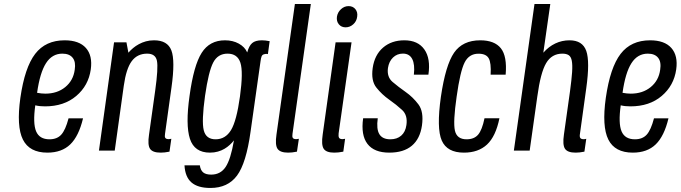

<svg xmlns="http://www.w3.org/2000/svg" viewBox="-20 -750 3389 956"><path d="M81.4 -262.7Q61.4 -120.4 94 -55.2Q126.6 10 215.9 10Q287.3 10 329.9 -31.1Q372.4 -72.3 393.4 -160.7H321.3Q306 -102.3 284.9 -79.4Q263.9 -56.4 226.4 -56.4Q176.6 -56.4 159.9 -95.9Q143.1 -135.4 155.7 -225.6Q166.6 -222.9 178.8 -221.6Q191 -220.4 204.1 -220.4Q298.7 -220.4 359.6 -272.1Q420.6 -323.7 432 -404.4Q441.6 -473 407.8 -511.1Q374 -549.3 301.9 -549.3Q207 -549.3 155.1 -481.7Q103.1 -414.1 81.4 -262.7ZM290.6 -482.9Q325.6 -482.9 341.9 -462.2Q358.3 -441.6 352.1 -402.7Q345 -349.1 305 -316.4Q265 -283.7 205.6 -283.7Q195.6 -283.7 185.9 -284.8Q176.1 -285.9 164.7 -287.9Q178.7 -388 209.1 -435.4Q239.4 -482.9 290.6 -482.9Z M712.9 -482.9Q754.1 -482.9 761.4 -447.4Q768.6 -411.9 752.7 -298.6L721.9 -78.7Q714.3 -28.1 727.1 -9.1Q739.9 10 779.9 10Q789.7 10 800.1 8.9Q810.4 7.7 823.9 5.1L833.1 -58.9Q822.6 -57.1 820.9 -57.1Q806.9 -57.1 803 -63.5Q799.1 -69.9 801.7 -83.9L833.9 -315.1Q852.7 -448.3 833.4 -498.8Q814.1 -549.3 747.4 -549.3Q725 -549.3 706.4 -544.1Q687.7 -538.9 671.7 -530.2Q655.7 -521.6 642.8 -510.7Q629.9 -499.9 619.3 -487.6L609.6 -539.3H547.9L472.6 0H551.3L596.4 -323.4Q608.3 -408.4 636 -445.6Q663.7 -482.9 712.9 -482.9Z M1322.7 -545Q1310.7 -547.3 1301.6 -548.3Q1292.4 -549.3 1284 -549.3Q1251.4 -549.3 1235.5 -535.4Q1219.6 -521.6 1210.9 -489Q1199 -516.3 1169.1 -532.8Q1139.3 -549.3 1100.3 -549.3Q1023.7 -549.3 984.1 -486.8Q944.4 -424.3 923.7 -272.1Q903.3 -128 925.6 -59Q948 10 1025.3 10Q1046.7 10 1064.9 4.8Q1083.1 -0.4 1097.7 -9.1Q1112.3 -17.7 1124 -28.6Q1135.7 -39.4 1144.9 -51Q1128.9 43 1103.5 81.2Q1078.1 119.4 1031.6 119.4Q1005 119.4 991.7 108.5Q978.4 97.6 975 73.1H898.6Q901.7 131 933.3 158.4Q964.9 185.9 1027.6 185.9Q1114.3 185.9 1160.1 124.3Q1206 62.7 1227.6 -94.4L1277.1 -443.9Q1279.1 -460.9 1282.6 -469.4Q1286 -477.9 1295 -479.9Q1298.6 -481 1302.9 -481.6Q1307.1 -482.1 1313.9 -480.7ZM1000.9 -272.7Q1018.4 -394.1 1041.5 -438.5Q1064.6 -482.9 1113.1 -482.9Q1162.3 -482.9 1177 -437.6Q1191.7 -392.4 1174.9 -270.1Q1158 -147.9 1130.2 -102.1Q1102.4 -56.4 1053.3 -56.4Q1005.7 -56.4 994.5 -101.4Q983.3 -146.3 1000.9 -272.7Z M1448.3 -730 1356.6 -80.1Q1349 -28.1 1361.9 -9.1Q1374.9 10 1414.6 10Q1424.4 10 1434.9 8.9Q1445.4 7.7 1458.6 5.1L1468.1 -58.9Q1456.9 -57.1 1455.9 -57.1Q1441.6 -57.1 1437.9 -63.5Q1434.1 -69.9 1436.4 -83.9L1527.7 -730Z M1657.6 -666.7Q1654.7 -643.9 1667.2 -628.9Q1679.7 -613.9 1700.9 -613.9Q1722 -613.9 1738.8 -628.9Q1755.6 -643.9 1758.4 -666.7Q1762 -688.9 1749.7 -704.2Q1737.4 -719.6 1715.6 -719.6Q1694.4 -719.6 1677.8 -704.2Q1661.1 -688.9 1657.6 -666.7ZM1651 -539.3 1586.7 -80.1Q1579.1 -28.9 1591.7 -9.4Q1604.3 10 1644 10Q1654.6 10 1665.1 8.9Q1675.6 7.7 1689.4 5.1L1698.3 -58.9Q1687.7 -57.1 1686 -57.1Q1672.1 -57.1 1668.2 -64.1Q1664.3 -71 1666.1 -86.1L1730.4 -539.3Z M2081 -125.1Q2090.7 -194 2063.3 -230.4Q2035.9 -266.7 1999.8 -292Q1963.7 -317.3 1934.6 -342.1Q1905.6 -367 1911.7 -411.4Q1916.6 -444 1936.9 -463.6Q1957.1 -483.1 1986.3 -483.1Q2018.6 -483.1 2032.5 -456.2Q2046.4 -429.3 2040.7 -378.3H2113.1Q2125 -458.6 2092.9 -503.9Q2060.9 -549.3 1993.4 -549.3Q1929.4 -549.3 1887.2 -512.9Q1845 -476.4 1835.7 -411.4Q1826.7 -347.7 1854.4 -313.4Q1882 -279 1917.6 -254Q1953.3 -229 1982 -202.6Q2010.7 -176.3 2003.6 -127.4Q1998.7 -92.7 1977.6 -74.6Q1956.6 -56.4 1923.7 -56.4Q1884.4 -56.4 1868.9 -81.9Q1853.4 -107.4 1860.9 -161H1788.1Q1776.3 -77.1 1809.6 -33.6Q1842.9 10 1918.4 10Q1989.6 10 2030.5 -24.3Q2071.4 -58.6 2081 -125.1Z M2253.7 -269.1Q2271.3 -395 2293.4 -438.8Q2315.4 -482.6 2362.6 -482.6Q2400.4 -482.6 2413.4 -459.7Q2426.3 -436.9 2422.9 -378.3H2497.7Q2505.6 -469.9 2473.9 -509.6Q2442.3 -549.3 2371.1 -549.3Q2283.6 -549.3 2240.9 -487.5Q2198.3 -425.7 2175.3 -268.3Q2153 -110.4 2179.6 -50.2Q2206.1 10 2290 10Q2361.6 10 2405 -30.4Q2448.4 -70.9 2466.7 -161H2392.4Q2380.4 -102.6 2360.6 -79.5Q2340.9 -56.4 2303 -56.4Q2254.9 -56.4 2245.1 -99.7Q2235.4 -143 2253.7 -269.1Z M2815.7 -549.3Q2778 -549.3 2745 -533.6Q2712 -517.9 2685.3 -487.6L2720 -730H2641.3L2538.6 0H2617.3L2655.3 -269.1Q2671.4 -388.4 2699.3 -435.6Q2727.1 -482.9 2780.3 -482.9Q2799.7 -482.9 2811.4 -475.5Q2823 -468.1 2827 -447.8Q2831 -427.4 2828.6 -390.9Q2826.1 -354.3 2818.1 -295.1L2787.9 -80.1Q2780.3 -28.9 2793.1 -9.4Q2805.9 10 2845.9 10Q2855.7 10 2866.1 8.9Q2876.4 7.7 2889.9 5.1L2899.1 -58.9Q2894.1 -57.6 2891.6 -57.2Q2889 -56.9 2885.7 -56.9Q2873.1 -56.9 2869.1 -63.5Q2865.1 -70.1 2867.7 -83.9L2899.1 -310.9Q2917.7 -444 2899.1 -496.6Q2880.4 -549.3 2815.7 -549.3Z M2996.4 -262.7Q2976.4 -120.4 3009 -55.2Q3041.6 10 3130.9 10Q3202.3 10 3244.9 -31.1Q3287.4 -72.3 3308.4 -160.7H3236.3Q3221 -102.3 3199.9 -79.4Q3178.9 -56.4 3141.4 -56.4Q3091.6 -56.4 3074.9 -95.9Q3058.1 -135.4 3070.7 -225.6Q3081.6 -222.9 3093.8 -221.6Q3106 -220.4 3119.1 -220.4Q3213.7 -220.4 3274.6 -272.1Q3335.6 -323.7 3347 -404.4Q3356.6 -473 3322.8 -511.1Q3289 -549.3 3216.9 -549.3Q3122 -549.3 3070.1 -481.7Q3018.1 -414.1 2996.4 -262.7ZM3205.6 -482.9Q3240.6 -482.9 3256.9 -462.2Q3273.3 -441.6 3267.1 -402.7Q3260 -349.1 3220 -316.4Q3180 -283.7 3120.6 -283.7Q3110.6 -283.7 3100.9 -284.8Q3091.1 -285.9 3079.7 -287.9Q3093.7 -388 3124.1 -435.4Q3154.4 -482.9 3205.6 -482.9Z"/></svg>

Font: Secuela ExtLt
Style: Italic
Weight: 200
Italic angle: -8°
Designer: Fernando Haro
Foundry: deFharo
Version: Version 1.704